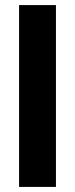

<svg xmlns="http://www.w3.org/2000/svg" viewBox="-20 -735 295 755"><path d="M55 0V-715H200V0Z"/></svg>

Font: Zen Dots
Style: Regular
Weight: 400
Designer: Yoshimichi Ohira
Foundry: A-1 Corp ZenFonts
Version: Version 1.000; ttfautohint (v1.8.3)